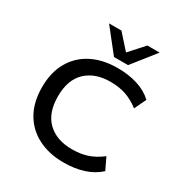

<svg xmlns="http://www.w3.org/2000/svg" viewBox="-212 -1104 1217 1276"><g transform="rotate(30 396.5 -466.0)"><path d="M455 10Q343 10 258.5 -33.5Q174 -77 128 -158Q82 -239 82 -353Q82 -466 128 -547Q174 -628 258 -671Q342 -714 456 -714Q539 -714 608 -692.5Q677 -671 725 -626L682 -536Q630 -576 577.5 -593.5Q525 -611 460 -611Q342 -611 273 -545.5Q204 -480 204 -353Q204 -226 272.5 -160Q341 -94 460 -94Q525 -94 577.5 -111.5Q630 -129 682 -169L725 -79Q677 -34 608 -12Q539 10 455 10ZM396 -765 256 -942H351L450 -831L550 -942H644L504 -765Z"/></g></svg>

Font: Nunito Sans 7pt SemiExpanded SemiBold
Style: Regular
Weight: 600
Width: 6
Designer: Vernon Adams
Foundry: Vernon Adams
Version: Version 3.101;gftools[0.9.27]